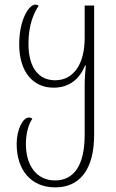

<svg xmlns="http://www.w3.org/2000/svg" viewBox="-20 -560 502 830"><path d="M219 250C320 250 387 179 387 22V-536H346V-395C346 -289 302 -213 218 -213C150 -213 103 -264 103 -371C103 -456 128 -506 147 -535C142 -539 137 -540 132 -540C107 -540 63 -479 63 -368C63 -252 121 -181 211 -181C281 -181 324 -219 348 -277H351C348 -247 346 -218 346 -190V23C346 157 298 220 218 220C137 220 92 154 92 63C92 19 102 -21 120 -47C116 -50 111 -52 105 -52C78 -52 52 2 52 62C52 175 114 250 219 250Z"/></svg>

Font: Noto Serif Georgian Condensed ExtraLight
Style: Regular
Weight: 200
Width: 3
Designer: Monotype Design Team, Akaki Razmadze
Foundry: Google LLC
Version: Version 2.003